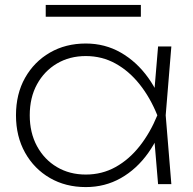

<svg xmlns="http://www.w3.org/2000/svg" viewBox="-20 -749 786 781"><path d="M623 0 605 -215 629 -280 605 -345 623 -560H677L654 -280L677 0ZM654 -280Q630 -193 583 -127Q536 -61 471.5 -24.5Q407 12 329 12Q247 12 183 -25Q119 -62 82 -128Q45 -194 45 -280Q45 -367 82 -432.5Q119 -498 183 -535Q247 -572 329 -572Q407 -572 471.5 -535Q536 -498 583 -432.5Q630 -367 654 -280ZM101 -280Q101 -209 130.5 -154.5Q160 -100 211.5 -69.5Q263 -39 329 -39Q395 -39 450 -69.5Q505 -100 548 -154.5Q591 -209 620 -280Q591 -352 548 -406Q505 -460 450 -490.5Q395 -521 329 -521Q263 -521 211.5 -490.5Q160 -460 130.5 -406Q101 -352 101 -280ZM166 -681V-729H553V-681Z"/></svg>

Font: Unbounded ExtraLight
Style: Regular
Weight: 250
Designer: Luke Prowse, Jean-Baptiste Morizot, Fátima Lázaro, Florian Runge
Foundry: NaN
Version: Version 1.701;gftools[0.9.28.dev5+ged2979d]